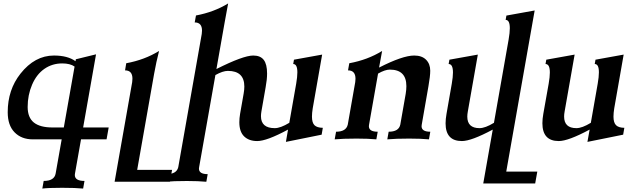

<svg xmlns="http://www.w3.org/2000/svg" viewBox="-20 -802 3677 1105"><path d="M347.2 -68.4 409.2 -418.9Q383.8 -437 337.9 -437Q280.8 -437 235.6 -405.8Q190.4 -374.5 164.8 -314.9Q139.2 -255.4 139.2 -186.5Q139.2 -125.5 174.8 -96.9Q210.4 -68.4 282.2 -68.4ZM458.5 283.2Q414.6 278.8 337.4 278.8Q259.8 278.8 223.6 283.2L231.4 239.3Q293 239.3 300.3 196.3L335 0H168.5Q103.5 0 64 -40.3Q24.4 -80.6 24.4 -156.2Q24.4 -285.2 97.7 -377.9Q180.2 -482.4 290.5 -482.4Q369.6 -482.4 414.6 -449.7L416.5 -460.9L532.7 -489.3L458.5 -68.4H605.5L593.3 0H446.3L411.6 196.3L410.6 205.1Q410.6 239.3 466.3 239.3Z M958 244.1H639.6L740.7 -329.1Q742.2 -339.8 742.2 -349.1Q742.2 -397 699.7 -397L706.5 -438Q812.5 -457.5 895.5 -508.8Q878.9 -444.3 867.2 -378.4L769.5 175.8H970.2Z M1167.5 244.1Q1122.6 239.7 1055.7 239.7Q978 239.7 931.2 244.1L939 200.2Q996.6 200.2 1005.9 160.2L1141.1 -606.4Q1142.6 -616.7 1142.6 -625.5Q1142.6 -672.9 1100.6 -672.9L1107.9 -712.9Q1211.9 -732.4 1293 -782.2L1272.9 -672.9L1225.6 -404.8Q1379.9 -482.4 1437.5 -482.4Q1478.5 -482.4 1497.8 -457.5Q1517.1 -432.6 1517.1 -378.9Q1517.1 -344.2 1508.8 -299.8L1484.4 -160.2Q1481.9 -145.5 1481.9 -133.3Q1481.9 -64.5 1561.5 -64.5Q1594.2 -64.5 1645 -95.2L1684.6 -320.3Q1691.4 -359.9 1691.4 -385.7Q1691.4 -433.6 1667.5 -433.6L1671.9 -458.5L1834 -487.8L1779.8 -178.7Q1775.4 -151.4 1775.4 -130.9Q1775.4 -95.7 1790 -81.3Q1804.7 -66.9 1837.9 -66.4L1831.1 -26.9L1625.5 14.6L1637.7 -56.2Q1515.6 9.8 1460.4 9.8Q1412.6 9.8 1385 -17.1Q1357.4 -43.9 1357.4 -98.6Q1357.4 -120.6 1361.8 -147L1382.3 -263.7Q1386.2 -285.6 1386.2 -303.7Q1386.2 -394 1291.5 -394Q1262.2 -394 1219.7 -370.1L1126 160.2L1125 168.5Q1125 200.2 1175.3 200.2Z M2448.7 0Q2403.3 -4.4 2335 -4.4Q2255.9 -4.4 2209 0L2216.8 -43.9Q2274.9 -43.9 2283.7 -84.5L2314.9 -262.2Q2318.8 -286.1 2318.8 -306.2Q2318.8 -401.4 2223.6 -401.4Q2195.8 -401.4 2155.8 -378.4L2104 -84.5L2103 -75.7Q2103 -43.9 2153.8 -43.9L2146 0Q2100.6 -4.4 2032.2 -4.4Q1953.1 -4.4 1906.2 0L1914.1 -43.9Q1971.7 -43.9 1981.4 -84.5L2024.4 -329.1Q2025.9 -339.4 2025.9 -348.6Q2025.9 -397 1982.9 -397L1990.2 -438Q2096.2 -457.5 2179.2 -508.8L2161.6 -413.1Q2297.4 -482.4 2363.8 -482.4Q2408.2 -482.4 2432.1 -458.3Q2456.1 -434.1 2456.1 -395Q2456.1 -363.8 2445.8 -305.7L2407.2 -84.5L2406.2 -75.7Q2406.2 -43.9 2456.5 -43.9Z M3060.1 253.9H2761.2L2815.9 -56.2Q2692.9 9.8 2638.2 9.8Q2544.4 9.8 2544.4 -92.3Q2544.4 -116.7 2549.8 -147L2580.1 -320.3Q2586.9 -359.4 2586.9 -384.8Q2586.9 -433.6 2562 -433.6L2566.4 -458.5L2730 -487.8L2672.4 -160.2Q2669.4 -144 2669.4 -130.9Q2669.4 -64.5 2739.7 -64.5Q2772.5 -64.5 2822.8 -95.2L2907.2 -574.2Q2914.1 -613.8 2914.1 -639.6Q2914.1 -687.5 2890.1 -687.5L2894.5 -712.4L3057.1 -741.7L2893.6 185.5H3072.3Z M3360.8 14.6 3373.5 -56.2Q3250.5 9.8 3195.8 9.8Q3101.6 9.8 3101.6 -92.8Q3101.6 -117.2 3106.9 -147L3137.7 -320.3Q3144.5 -359.4 3144.5 -384.8Q3144.5 -433.6 3119.6 -433.6L3124 -458.5L3287.1 -487.8L3229.5 -160.2Q3226.6 -144.5 3226.6 -131.3Q3226.6 -64.5 3297.4 -64.5Q3330.1 -64.5 3380.4 -95.2L3419.9 -320.3Q3426.8 -359.9 3426.8 -385.7Q3426.8 -433.6 3402.8 -433.6L3407.2 -458.5L3569.3 -487.8L3515.1 -178.7Q3510.7 -151.4 3510.7 -130.9Q3510.7 -96.2 3525.4 -81.5Q3540 -66.9 3573.2 -66.4L3566.4 -26.9Z"/></svg>

Font: Kelvinch
Style: Bold Italic
Weight: 700
Italic angle: -10°
Designer: Paul James Miller
Foundry: High-Logic / Made with FontCreator
Version: Version 3.30 September 23, 2016